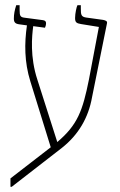

<svg xmlns="http://www.w3.org/2000/svg" viewBox="-20 -667 457 734"><path d="M20 47H25L217 -102C279 -151 318 -216 332 -296L389 -578C391 -587 383 -589 374 -591L309 -600C290 -603 289 -611 289 -635V-647H276C273 -642 267 -616 267 -598C267 -580 274 -578 290 -575L358 -564L320 -363C296 -244 277 -190 199 -124L123 -362C94 -450 102 -529 107 -567L152 -561C154 -566 156 -571 156 -579C156 -585 152 -589 144 -590L76 -599C58 -601 55 -605 55 -629V-647H42C36 -628 33 -613 33 -596C33 -582 38 -576 54 -574L83 -570C73 -501 73 -430 96 -356L174 -104L20 15Z"/></svg>

Font: Noto Serif Hebrew Condensed Thin
Style: Regular
Weight: 100
Width: 3
Designer: Monotype Design Team
Foundry: Monotype Imaging Inc.
Version: Version 2.004